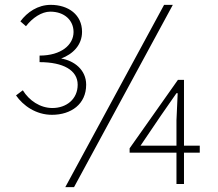

<svg xmlns="http://www.w3.org/2000/svg" viewBox="-20 -758 897 791"><path d="M514 -147V-129H707V0H738V-129H803V-158H738V-429H713ZM46 -365C75 -323 128 -285 194 -285C273 -285 335 -329 335 -409C335 -471 285 -508 232 -517C280 -535 318 -572 318 -627C318 -697 262 -738 189 -738C136 -738 92 -708 64 -670L87 -650C114 -685 152 -710 187 -710C246 -710 283 -674 283 -626C283 -574 233 -529 143 -529V-502C240 -502 300 -469 300 -409C300 -349 253 -313 196 -313C145 -313 100 -344 74 -386ZM249 13H285L692 -738H656ZM559 -158 643 -282 707 -374H712L707 -262V-158Z"/></svg>

Font: Kinto Sans Thin
Style: Regular
Weight: 100
Designer: Authors: Ryoko NISHIZUKA  (kana & ideographs); Paul D. Hunt (Latin, Greek & Cyrillic); Wenlong ZHANG  (bopomofo); Sandol
Foundry: Adobe Systems Incorporated, ookami Inc.
Version: Version 0.001